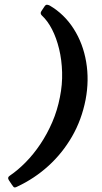

<svg xmlns="http://www.w3.org/2000/svg" viewBox="-20 -708 440 830"><path d="M159 -660 173 -681Q178 -688 183.5 -687.5Q189 -687 195 -684Q258 -647 298.5 -583.5Q339 -520 352.5 -440.5Q366 -361 350 -277Q333 -190 291.5 -118Q250 -46 189.5 9Q129 64 54 99Q43 105 38.5 100Q34 95 31 90L19 72Q10 59 23 51Q57 28 91 -6.5Q125 -41 154.5 -85Q184 -129 206 -180Q228 -231 239 -288Q250 -342 248.5 -395.5Q247 -449 235.5 -496.5Q224 -544 205 -581Q186 -618 161 -641Q152 -650 159 -660Z"/></svg>

Font: Young Serif Light
Style: Italic
Weight: 300
Italic angle: -10.979°
Designer: Bastien Sozeau
Foundry: NBR — Bastien Sozeau
Version: Version 5.001